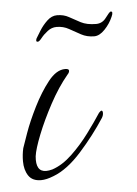

<svg xmlns="http://www.w3.org/2000/svg" viewBox="-41 -359 282 396"><g transform="rotate(-5 100.0 -161.0)"><path d="M29 7Q11 7 3 -5Q-5 -17 -5 -35Q-5 -49 -2 -62Q0 -68 8.5 -92Q17 -116 31.5 -145Q46 -174 63 -195.5Q80 -217 98 -217Q106 -217 106 -213Q106 -209 102 -205Q82 -181 64.5 -148.5Q47 -116 35.5 -87Q24 -58 22 -43Q19 -11 41 -11Q44 -11 47 -11.5Q50 -12 54 -13Q75 -20 95 -39Q115 -58 132 -81Q149 -104 160 -121Q164 -125 165 -125Q168 -125 168 -120Q168 -115 165 -110Q143 -76 113.5 -43Q84 -10 55 1Q40 7 29 7ZM47 -278Q42 -278 45 -285Q48 -290 54.5 -300.5Q61 -311 70.5 -320Q80 -329 91 -329Q105 -329 115.5 -323Q126 -317 138.5 -310.5Q151 -304 170 -304Q183 -304 191 -315Q199 -326 202 -327Q208 -327 203 -316Q197 -302 186 -290.5Q175 -279 164 -279Q149 -279 137 -285.5Q125 -292 113.5 -298.5Q102 -305 88 -305Q78 -305 69.5 -298.5Q61 -292 55.5 -285Q50 -278 47 -278Z"/></g></svg>

Font: Waterfall
Style: Regular
Weight: 400
Designer: Robert E. Leuschke
Foundry: Robert E. Leuschke
Version: Version 1.010; ttfautohint (v1.8.3)